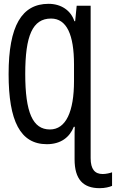

<svg xmlns="http://www.w3.org/2000/svg" viewBox="-20 -744 606 1004"><path d="M225 10C298 10 344 -26 366 -81H371C370 -62 370 -43 370 -24V89C370 193 414 240 501 240C529 240 552 234 566 228V157C555 161 535 166 517 166C476 166 454 141 454 83V-714H381L373 -633H369C351 -689 300 -724 234 -724C94 -724 25 -609 25 -357C25 -111 86 10 225 10ZM241 -67C151 -67 112 -156 112 -358C112 -557 150 -647 247 -647C329 -647 367 -562 367 -407V-320C367 -161 325 -67 241 -67Z"/></svg>

Font: Noto Sans Mono ExtraCondensed
Style: Regular
Weight: 400
Width: 2
Designer: Monotype Design Team
Foundry: Monotype Imaging Inc.
Version: Version 2.014